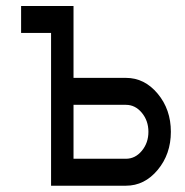

<svg xmlns="http://www.w3.org/2000/svg" viewBox="-20 -625 602 626"><path d="M219.7 -283.2V-107.4H390.6Q420.9 -107.4 442.4 -133.3Q463.9 -159.2 463.9 -195.3Q463.9 -231.4 442.4 -257.3Q420.9 -283.2 390.6 -283.2ZM219.7 -605.5V-371.1H390.6Q451.2 -371.1 494.1 -319.6Q537.1 -268.1 537.1 -195.3Q537.1 -122.6 494.1 -71Q451.2 -19.5 390.6 -19.5H146.5V-517.6H48.8V-605.5Z"/></svg>

Font: Gap Sans
Style: Regular
Weight: 400
Designer: Alexandre Liziard and Étienne Ozeray
Foundry: Interstices.io
Version: Version 1.6.1 - December 3. 2014